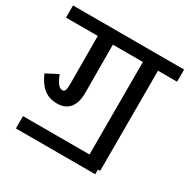

<svg xmlns="http://www.w3.org/2000/svg" viewBox="-163 -789 946 958"><g transform="rotate(30 310.0 -310.0)"><path d="M630 -577H520V0H507V27H50V-44H433V-577H260L261 -300Q261 -243 236.5 -213Q212 -183 164 -183Q120 -183 89 -207Q58 -231 36 -282L103 -317Q116 -286 128 -270Q140 -254 154 -254Q166 -254 170 -264.5Q174 -275 174 -300L173 -577H-10V-647H630Z"/></g></svg>

Font: Biryani
Style: Regular
Weight: 400
Designer: Dan Reynolds and Mathieu Reguer
Foundry: Dan Reynolds and Mathieu Reguer
Version: Version 1.004; ttfautohint (v1.1) -l 5 -r 5 -G 72 -x 0 -D la